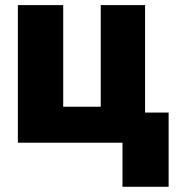

<svg xmlns="http://www.w3.org/2000/svg" viewBox="-20 -550 692 740"><path d="M539.1 -116.2H629.9V169.9H452.1V0H48.8V-530.3H223.6V-138.7H368.2V-530.3H539.1Z"/></svg>

Font: Pretendard Std Black
Style: Regular
Weight: 900
Designer: Base glyphs from Inter by Rasmus Andersson; Hangeul glyphs from Noto Sans CJK(Source Han Sans) by Jang Soo-young and Kan
Foundry: Kil Hyung-jin
Version: Version 1.309